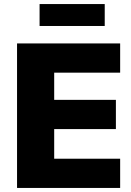

<svg xmlns="http://www.w3.org/2000/svg" viewBox="-20 -926 644 946"><path d="M64 -712H572V-568H247V-434H551V-290H247V-144H572V0H64ZM175 -906H496V-798H175Z"/></svg>

Font: Muli Black
Style: Regular
Weight: 900
Designer: Vernon Adams
Foundry: Vernon Adams
Version: Version 2.001